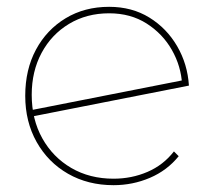

<svg xmlns="http://www.w3.org/2000/svg" viewBox="-20 -540 628 563"><path d="M313 3Q238 3 179.5 -30.5Q121 -64 87.5 -123.5Q54 -183 54 -259Q54 -336 85.5 -394.5Q117 -453 172.5 -486.5Q228 -520 300 -520Q367 -520 418 -488.5Q469 -457 499.5 -404.5Q530 -352 534 -289L72 -198L66 -216L523 -306L514 -292Q511 -346 484 -393.5Q457 -441 410 -471Q363 -501 300 -501Q234 -501 182.5 -470Q131 -439 102 -385Q73 -331 73 -262Q73 -190 104 -134.5Q135 -79 189 -47.5Q243 -16 313 -16Q366 -16 412.5 -36Q459 -56 490 -96L504 -82Q470 -40 419.5 -18.5Q369 3 313 3Z"/></svg>

Font: Montserrat Alternates Thin
Style: Regular
Weight: 100
Designer: Julieta Ulanovsky
Foundry: Julieta Ulanovsky
Version: Version 9.000